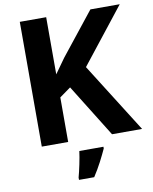

<svg xmlns="http://www.w3.org/2000/svg" viewBox="-99 -788 863 1082"><g transform="rotate(-10 332.0 -246.5)"><path d="M664 0H492L305 -301L241 -255V0H90V-714H241V-387Q256 -408 271 -429Q286 -450 301 -471L494 -714H662L413 -398ZM432 71Q417 104 397 142.5Q377 181 351 221H264V208Q272 179 281 136Q290 93 294 61H432Z"/></g></svg>

Font: Noto Sans Gurmukhi
Style: Bold
Weight: 700
Designer: Jelle Bosma - Monotype Design Team
Foundry: Monotype Imaging Inc.
Version: Version 2.004; ttfautohint (v1.8.4.7-5d5b)